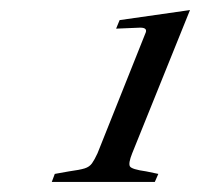

<svg xmlns="http://www.w3.org/2000/svg" viewBox="-20 -711 398 382"><path d="M83 -349 89 -365 117 -370Q139 -373 148.5 -376Q158 -379 163 -386Q168 -393 174 -406L269 -644Q275 -656 259 -656L211 -654L218 -671L358 -691L243 -406Q235 -386 238.5 -380Q242 -374 271 -370L295 -365L288 -349Z"/></svg>

Font: Ibarra Real Nova Medium
Style: Italic
Weight: 500
Italic angle: -22°
Designer: Jose Maria Ribagorda & Octavio Pardo
Foundry: Octavio Pardo
Version: Version 2.000